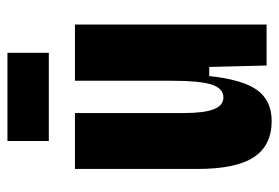

<svg xmlns="http://www.w3.org/2000/svg" viewBox="-140 -614 768 529"><g transform="rotate(-90 244.5 -350.0)"><path d="M175 14Q108 14 75.5 -35Q43 -84 43 -191V-528H197V-230Q197 -172 207.5 -145.5Q218 -119 240 -119Q265 -119 275.5 -151.5Q286 -184 286 -260V-528H441V0H328L324 -158H299Q289 -65 260 -25.5Q231 14 175 14ZM120 -600V-714H363V-600Z"/></g></svg>

Font: Bricolage Grotesque 12pt Condensed ExtraBold
Style: Regular
Weight: 800
Width: 3
Designer: Mathieu Triay
Foundry: Atelier Triay
Version: Version 1.001; ttfautohint (v1.8.4.7-5d5b);gftools[0.9.33.de